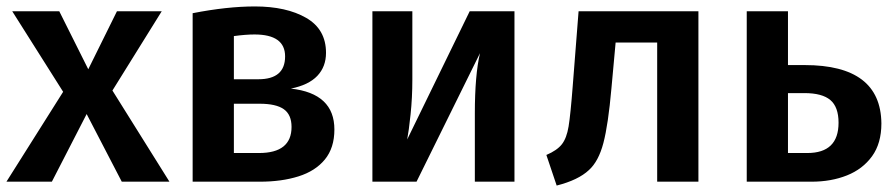

<svg xmlns="http://www.w3.org/2000/svg" viewBox="-23 -564 2780 596"><path d="M503 0H355L246 -210L138 0H-3L173 -279L15 -529H161L251 -349L340 -529H479L326 -283Z M784 0H575V-523Q682 -544 768 -544Q866 -544 927.5 -508.5Q989 -473 989 -400Q989 -357 962 -328.5Q935 -300 880 -289Q1015 -274 1015 -162Q1015 -105 985.5 -69Q956 -33 903.5 -16.5Q851 0 784 0ZM779 -318Q862 -318 862 -389Q862 -457 767 -457Q740 -457 703 -452V-318ZM781 -89Q882 -89 882 -170Q882 -208 858 -225Q834 -242 783 -242H703V-89Z M1574 0H1451V-212Q1451 -331 1467 -399L1270 0H1133V-529H1257V-317Q1257 -261 1251.5 -209Q1246 -157 1241 -131L1435 -529H1574Z M1705 12 1673 -83Q1706 -97 1721 -116Q1736 -135 1742 -171.5Q1748 -208 1755 -299L1773 -529H2145V0H2017V-432H1888L1875 -290Q1865 -177 1850 -120Q1835 -63 1805 -36Q1772 -5 1705 12Z M2496 0H2295V-529H2423V-362H2475Q2711 -362 2713 -181Q2713 -119 2684 -79Q2655 -39 2606 -19.5Q2557 0 2496 0ZM2483 -89Q2580 -89 2580 -183Q2580 -232 2554.5 -253.5Q2529 -275 2474 -275H2423V-89Z"/></svg>

Font: Trujillo Medium
Style: Regular
Weight: 500
Designer: Fira Sans original fonts by bBox Type GmbH, Carrois Corporate GbR, & Edenspiekermann AG / Changes by Cristiano Sobral
Foundry: Fira Sans original fonts by bBox Type GmbH, Carrois Corporate GbR, & Edenspiekermann AG / Changes by Cristiano Sobral
Version: Version 4.301;October 17, 2021;FontCreator 14.0.0.2814 64-bi